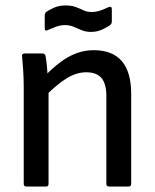

<svg xmlns="http://www.w3.org/2000/svg" viewBox="-20 -684 569 704"><path d="M380 0Q370 0 370 -10V-331Q370 -377 352 -398Q334 -419 296 -419Q261 -419 225.5 -397.5Q190 -376 144 -330L140 -401Q171 -433 200 -455Q229 -477 259.5 -488.5Q290 -500 324 -500Q392 -500 426.5 -460Q461 -420 461 -340V-10Q461 0 451 0ZM77 0Q67 0 67 -10V-366Q67 -395 65 -426Q63 -457 61 -477Q59 -488 71 -488H136Q144 -488 147 -479Q150 -464 152.5 -436Q155 -408 156 -388L158 -361V-10Q158 0 149 0ZM313 -567Q294 -567 279 -573.5Q264 -580 249.5 -586Q235 -592 218 -592Q201 -592 184 -585.5Q167 -579 156 -574Q144 -568 144 -580V-627Q144 -635 149 -640Q159 -647 177.5 -655.5Q196 -664 220 -664Q243 -664 258.5 -658Q274 -652 286.5 -646Q299 -640 316 -640Q333 -640 349.5 -646Q366 -652 378 -658Q383 -660 386.5 -658.5Q390 -657 390 -652V-605Q390 -597 384 -592Q374 -585 355.5 -576Q337 -567 313 -567Z"/></svg>

Font: Sofia Sans Semi Condensed Medium
Style: Regular
Weight: 500
Designer: Botio Nikoltchev, Ani Petrova
Foundry: lettersoup
Version: Version 4.100